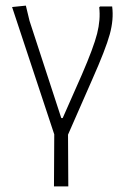

<svg xmlns="http://www.w3.org/2000/svg" viewBox="-20 -478 451 683"><path d="M172 185 173 0 23 -453 72 -458 85 -404 198 -58H203L271 -212Q313 -309 325.5 -358.5Q338 -408 333 -452L336 -455H379Q385 -409 370.5 -356Q356 -303 308 -195L222 1L223 185Z"/></svg>

Font: Alegreya Sans SC Light
Style: Regular
Weight: 300
Designer: Juan Pablo del Peral
Foundry: Huerta Tipografica
Version: Version 2.007